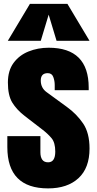

<svg xmlns="http://www.w3.org/2000/svg" viewBox="-20 -994 515 1021"><path d="M235.8 7.8Q19 7.8 19 -211.9V-270H194.8V-184.1Q194.8 -159.2 204.6 -145Q214.4 -130.9 235.8 -130.9Q273.9 -130.9 273.9 -188Q273.9 -235.8 253.9 -259.5Q233.9 -283.2 205.1 -305.2L111.8 -377Q67.9 -411.1 44.9 -449.2Q22 -487.3 22 -555.2Q22 -618.2 52 -659.2Q82 -700.2 131.6 -720.2Q181.2 -740.2 238.8 -740.2Q451.7 -740.2 451.7 -527.8V-514.2H271V-542Q271 -564 263.4 -584.5Q255.9 -605 233.9 -605Q196.8 -605 196.8 -565.9Q196.8 -526.4 228 -503.9L336.4 -424.8Q387.2 -388.2 421.6 -337.9Q456.1 -287.6 456.1 -204.1Q456.1 -100.6 397.2 -46.4Q338.4 7.8 235.8 7.8ZM21.5 -776.9 139.2 -973.6H338.4L456.1 -776.9H280.8L238.8 -916L196.8 -776.9Z"/></svg>

Font: Anton SC
Style: Regular
Weight: 400
Designer: Vernon Adams
Foundry: Vernon Adams
Version: Version 2.116; ttfautohint (v1.8.4.7-5d5b)